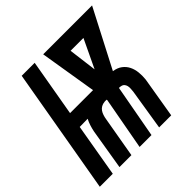

<svg xmlns="http://www.w3.org/2000/svg" viewBox="-205 -866 1021 1021"><g transform="rotate(-45 305.5 -355.5)"><path d="M126.5 0 164.6 -230Q168.5 -249 174.1 -266.6Q179.7 -284.2 188.5 -301.3L127.9 -300.3L76.2 0H-21.5L102.1 -710.9H199.7L143.6 -388.7H316.4L263.7 -710.9H631.3L462.4 -385.3Q492.2 -380.9 511.5 -366.2Q530.8 -351.6 541.3 -330.3Q551.8 -309.1 554.4 -283.2Q557.1 -257.3 554.2 -230.5L515.6 0H424.8L461.9 -231.4Q462.9 -242.2 463.6 -253.2Q464.4 -264.2 461.9 -273.7Q459.5 -283.2 453.1 -290Q446.8 -296.9 433.6 -298.8L422.4 -299.8L421.4 -295.9L367.2 0H277.8L332.5 -297.9L331.5 -301.8H317.4Q301.8 -300.3 291 -294.2Q280.3 -288.1 273.4 -278.3Q266.6 -268.6 262.5 -256.1Q258.3 -243.7 256.3 -230L216.3 0ZM400.4 -460.9 476.6 -621.1H379.9Z"/></g></svg>

Font: Roboto Mono Medium
Style: Italic
Weight: 500
Designer: Google
Version: Version 2.000985; 2015; ttfautohint (v1.3)